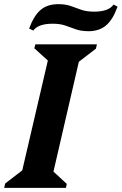

<svg xmlns="http://www.w3.org/2000/svg" viewBox="-47 -903 585 923"><path d="M-27 0 -22 -21 60 -84 183 -612 118 -671 123 -690H419L414 -669L332 -606L210 -78L274 -19L270 0ZM379 -753Q343 -753 318 -762Q293 -771 267.5 -780Q242 -789 206 -789Q137 -789 113 -756L93 -766Q116 -828 148.5 -855.5Q181 -883 233 -883Q269 -883 293.5 -874Q318 -865 343.5 -856Q369 -847 406 -847Q475 -847 499 -881L518 -871Q496 -809 463 -781Q430 -753 379 -753Z"/></svg>

Font: Platypi SemiBold
Style: Italic
Weight: 600
Italic angle: -13°
Designer: David Sargent
Foundry: Bolt Cutter Type
Version: Version 1.200; ttfautohint (v1.8.4.7-5d5b)